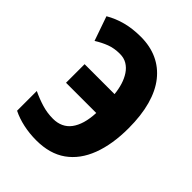

<svg xmlns="http://www.w3.org/2000/svg" viewBox="-209 -836 957 957"><g transform="rotate(45 270.0 -357.0)"><path d="M205 -590Q165 -590 133.5 -578Q102 -566 70 -546L25 -675Q66 -699 113.5 -711.5Q161 -724 219 -724Q284 -724 335.5 -700.5Q387 -677 423.5 -631Q460 -585 479 -516.5Q498 -448 498 -358Q498 -245 466.5 -162Q435 -79 372.5 -34.5Q310 10 215 10Q167 10 123 0.5Q79 -9 43 -27V-166Q81 -148 119 -136.5Q157 -125 198 -125Q228 -125 252 -136Q276 -147 292.5 -169Q309 -191 318.5 -223Q328 -255 330 -298H117V-429H328Q325 -461 316 -490Q307 -519 292 -541.5Q277 -564 255.5 -577Q234 -590 205 -590Z"/></g></svg>

Font: Noto Sans Display Condensed ExtraBold
Style: Regular
Weight: 800
Width: 3
Designer: Monotype Design Team
Foundry: Monotype Imaging Inc.
Version: Version 2.003